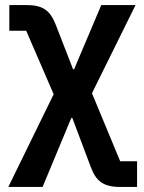

<svg xmlns="http://www.w3.org/2000/svg" viewBox="-20 -542 571 762"><path d="M17 -522V-420H84L193 -168L13 200H149L263 -74H267L340 120C361 177 390 200 458 200H524V98H457L345 -172L518 -522H382L274 -267H270L202 -442C179 -501 151 -522 83 -522Z"/></svg>

Font: Braiins Sans SemiBold
Style: Regular
Weight: 600
Designer: Mike Abbink, Paul van der Laan, Pieter van Rosmalen, Jiri Chlebus, Lubos Buracinsky
Foundry: Bold Monday, Sudetype
Version: Version 1.000;hotconv 1.0.109;makeotfexe 2.5.65596